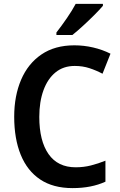

<svg xmlns="http://www.w3.org/2000/svg" viewBox="-20 -957 616 987"><path d="M364 -618Q306 -618 265.5 -585Q225 -552 203.5 -493Q182 -434 182 -356Q182 -233 229.5 -165Q277 -97 369 -97Q410 -97 447.5 -106.5Q485 -116 522 -131V-23Q450 10 353 10Q253 10 186.5 -34.5Q120 -79 86.5 -161.5Q53 -244 53 -357Q53 -464 88.5 -547Q124 -630 193 -677Q262 -724 362 -724Q411 -724 458.5 -713Q506 -702 548 -681L507 -578Q475 -595 440 -606.5Q405 -618 364 -618ZM509 -927Q493 -908 465 -880Q437 -852 406.5 -824Q376 -796 352 -777H270V-790Q295 -822 323 -862.5Q351 -903 369 -937H509Z"/></svg>

Font: Noto Sans Lao SemiCondensed SemiBold
Style: Regular
Weight: 600
Width: 4
Designer: Monotype Design Team
Foundry: Monotype Imaging Inc.
Version: Version 2.003; ttfautohint (v1.8.4.7-5d5b)